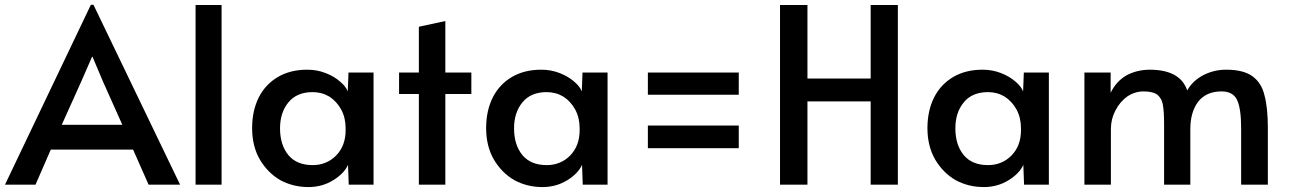

<svg xmlns="http://www.w3.org/2000/svg" viewBox="-36 -756 5276 786"><path d="M346.7 -736.3Q435.5 -551.8 701.2 0Q668.9 0 572.3 0Q556.6 -36.1 508.8 -143.6Q424.8 -143.6 171.9 -143.6Q156.2 -108.4 109.4 0Q78.1 0 -15.6 0Q72.3 -183.6 335.9 -736.3Q338.9 -736.3 346.7 -736.3ZM296.9 -422.9Q277.3 -378.9 216.8 -245.1Q279.3 -245.1 464.8 -245.1Q445.3 -289.1 385.7 -421.9Q375 -447.3 342.8 -523.4Q342.8 -523.4 340.8 -523.4Q330.1 -498 296.9 -422.9Z M764.6 -735.4Q791 -735.4 871.1 -735.4Q871.1 -550.8 871.1 0Q844.7 0 764.6 0Q764.6 -183.6 764.6 -735.4Z M1111.3 -18.6Q1059.6 -48.8 1027.3 -103.5Q996.1 -158.2 996.1 -231.4Q996.1 -302.7 1023.4 -357.4Q1050.8 -411.1 1102.5 -441.4Q1153.3 -470.7 1221.7 -470.7Q1261.7 -470.7 1296.9 -457Q1332 -443.4 1356.4 -421.9Q1379.9 -402.3 1387.7 -381.8Q1388.7 -407.2 1390.6 -459Q1416 -459 1493.2 -459Q1493.2 -344.7 1493.2 0Q1467.8 0 1391.6 0Q1390.6 -20.5 1388.7 -81.1Q1372.1 -44.9 1327.1 -17.6Q1282.2 9.8 1226.6 9.8Q1164.1 9.8 1111.3 -18.6ZM1339.8 -119.1Q1378.9 -159.2 1378.9 -222.7Q1378.9 -225.6 1378.9 -230.5Q1378.9 -273.4 1361.3 -306.6Q1342.8 -340.8 1312.5 -360.4Q1281.2 -378.9 1244.1 -378.9Q1179.7 -378.9 1145.5 -337.9Q1110.4 -295.9 1110.4 -230.5Q1110.4 -163.1 1144.5 -121.1Q1178.7 -80.1 1244.1 -80.1Q1300.8 -80.1 1339.8 -119.1Z M1678.7 -371.1Q1658.2 -371.1 1597.7 -371.1Q1597.7 -392.6 1597.7 -459Q1617.2 -459 1678.7 -459Q1678.7 -505.9 1678.7 -646.5Q1706.1 -652.3 1787.1 -669.9Q1787.1 -617.2 1787.1 -459Q1813.5 -459 1893.6 -459Q1893.6 -436.5 1893.6 -371.1Q1867.2 -371.1 1787.1 -371.1Q1787.1 -278.3 1787.1 0Q1759.8 0 1678.7 0Q1678.7 -92.8 1678.7 -371.1Z M2069.3 -18.6Q2017.6 -48.8 1985.4 -103.5Q1954.1 -158.2 1954.1 -231.4Q1954.1 -302.7 1981.4 -357.4Q2008.8 -411.1 2060.5 -441.4Q2111.3 -470.7 2179.7 -470.7Q2219.7 -470.7 2254.9 -457Q2290 -443.4 2314.5 -421.9Q2337.9 -402.3 2345.7 -381.8Q2346.7 -407.2 2348.6 -459Q2374 -459 2451.2 -459Q2451.2 -344.7 2451.2 0Q2425.8 0 2349.6 0Q2348.6 -20.5 2346.7 -81.1Q2330.1 -44.9 2285.2 -17.6Q2240.2 9.8 2184.6 9.8Q2122.1 9.8 2069.3 -18.6ZM2297.9 -119.1Q2336.9 -159.2 2336.9 -222.7Q2336.9 -225.6 2336.9 -230.5Q2336.9 -273.4 2319.3 -306.6Q2300.8 -340.8 2270.5 -360.4Q2239.3 -378.9 2202.1 -378.9Q2137.7 -378.9 2103.5 -337.9Q2068.4 -295.9 2068.4 -230.5Q2068.4 -163.1 2102.5 -121.1Q2136.7 -80.1 2202.1 -80.1Q2258.8 -80.1 2297.9 -119.1Z M2616.2 -459Q2709 -459 2988.3 -459Q2988.3 -436.5 2988.3 -368.2Q2895.5 -368.2 2616.2 -368.2Q2616.2 -390.6 2616.2 -459ZM2616.2 -242.2Q2709 -242.2 2988.3 -242.2Q2988.3 -218.8 2988.3 -149.4Q2895.5 -149.4 2616.2 -149.4Q2616.2 -171.9 2616.2 -242.2Z M3157.2 -735.4Q3185.5 -735.4 3269.5 -735.4Q3269.5 -660.2 3269.5 -434.6Q3334 -434.6 3528.3 -434.6Q3528.3 -509.8 3528.3 -735.4Q3555.7 -735.4 3639.6 -735.4Q3639.6 -550.8 3639.6 0Q3612.3 0 3528.3 0Q3528.3 -85 3528.3 -340.8Q3462.9 -340.8 3269.5 -340.8Q3269.5 -255.9 3269.5 0Q3241.2 0 3157.2 0Q3157.2 -183.6 3157.2 -735.4Z M3876 -18.6Q3824.2 -48.8 3792 -103.5Q3760.7 -158.2 3760.7 -231.4Q3760.7 -302.7 3788.1 -357.4Q3815.4 -411.1 3867.2 -441.4Q3918 -470.7 3986.3 -470.7Q4026.4 -470.7 4061.5 -457Q4096.7 -443.4 4121.1 -421.9Q4144.5 -402.3 4152.3 -381.8Q4153.3 -407.2 4155.3 -459Q4180.7 -459 4257.8 -459Q4257.8 -344.7 4257.8 0Q4232.4 0 4156.2 0Q4155.3 -20.5 4153.3 -81.1Q4136.7 -44.9 4091.8 -17.6Q4046.9 9.8 3991.2 9.8Q3928.7 9.8 3876 -18.6ZM4104.5 -119.1Q4143.6 -159.2 4143.6 -222.7Q4143.6 -225.6 4143.6 -230.5Q4143.6 -273.4 4126 -306.6Q4107.4 -340.8 4077.1 -360.4Q4045.9 -378.9 4008.8 -378.9Q3944.3 -378.9 3910.2 -337.9Q3875 -295.9 3875 -230.5Q3875 -163.1 3909.2 -121.1Q3943.4 -80.1 4008.8 -80.1Q4065.4 -80.1 4104.5 -119.1Z M4403.3 -459Q4429.7 -459 4510.7 -459Q4510.7 -438.5 4510.7 -376Q4533.2 -422.9 4575.2 -447.3Q4618.2 -470.7 4672.9 -470.7Q4795.9 -469.7 4824.2 -385.7Q4845.7 -424.8 4889.6 -448.2Q4933.6 -470.7 4983.4 -470.7Q5054.7 -470.7 5091.8 -443.4Q5128.9 -416 5140.6 -365.2Q5154.3 -315.4 5154.3 -230.5Q5154.3 -153.3 5154.3 0Q5127 0 5044.9 0Q5044.9 -57.6 5044.9 -231.4Q5044.9 -311.5 5028.3 -346.7Q5011.7 -381.8 4964.8 -381.8Q4902.3 -381.8 4869.1 -339.8Q4836.9 -296.9 4836.9 -227.5Q4836.9 -152.3 4836.9 0Q4809.6 0 4729.5 0Q4729.5 -61.5 4729.5 -247.1Q4729.5 -299.8 4724.6 -326.2Q4720.7 -351.6 4703.1 -367.2Q4684.6 -381.8 4645.5 -381.8Q4610.4 -381.8 4579.1 -361.3Q4548.8 -339.8 4530.3 -303.7Q4511.7 -268.6 4511.7 -227.5Q4511.7 -152.3 4511.7 0Q4484.4 0 4403.3 0Q4403.3 -115.2 4403.3 -459Z"/></svg>

Font: Alata=Ham
Style: Regular
Weight: 400
Designer: Spyros Zevelakis, Eben Sorkin
Version: Version 1.004